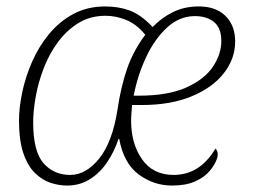

<svg xmlns="http://www.w3.org/2000/svg" viewBox="-20 -566 786 596"><path d="M188 10Q163 10 137 1.5Q111 -7 88.5 -29Q66 -51 52.5 -90.5Q39 -130 39 -192Q39 -232 49 -279.5Q59 -327 79.5 -374Q100 -421 132 -460Q164 -499 207.5 -522.5Q251 -546 307 -546Q349 -546 383.5 -533Q418 -520 454 -482Q480 -510 516 -528Q552 -546 597 -546Q650 -546 680 -516.5Q710 -487 710 -437Q710 -384 675 -339Q640 -294 575 -267Q510 -240 420 -240H390Q389 -227 388 -215Q387 -203 387 -191Q387 -120 421 -71.5Q455 -23 519 -23Q559 -23 591.5 -43Q624 -63 649 -105Q653 -101 655 -94Q657 -87 654 -75Q648 -56 631.5 -36Q615 -16 586 -3Q557 10 514 10Q457 10 410.5 -24.5Q364 -59 350 -135H348Q335 -96 313 -63Q291 -30 259.5 -10Q228 10 188 10ZM198 -23Q247 -23 288 -74Q329 -125 345 -227Q355 -296 374.5 -352.5Q394 -409 431 -458Q404 -491 372 -504Q340 -517 308 -517Q260 -517 223.5 -494.5Q187 -472 160 -435.5Q133 -399 116 -355Q99 -311 91 -266.5Q83 -222 83 -186Q83 -96 115 -59.5Q147 -23 198 -23ZM410 -269Q502 -269 558.5 -294.5Q615 -320 641 -359Q667 -398 667 -439Q667 -479 644.5 -497.5Q622 -516 585 -516Q537 -516 498.5 -480.5Q460 -445 433.5 -388.5Q407 -332 395 -269Z"/></svg>

Font: Noto Serif ExtraLight
Style: Italic
Weight: 200
Italic angle: -12°
Designer: Monotype Design Team
Foundry: Monotype Imaging Inc.
Version: Version 2.014; ttfautohint (v1.8.4.7-5d5b)